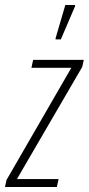

<svg xmlns="http://www.w3.org/2000/svg" viewBox="-50 -750 356 770"><path d="M-30 0 -24 -28 236 -478H76L83 -510H286L280 -482L18 -32H185L178 0ZM173 -592V-597L212 -730H251V-725L194 -592Z"/></svg>

Font: Saira Ultra Condensed Thin
Style: Italic
Weight: 100
Width: 1
Italic angle: -12°
Designer: Hector Gatti with collaboration of the Omnibus-Type team
Foundry: Omnibus-Type
Version: Version 1.001; ttfautohint (v1.8)